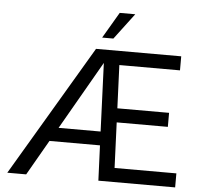

<svg xmlns="http://www.w3.org/2000/svg" viewBox="-61 -1002 1126 1065"><g transform="rotate(5 502.5 -469.0)"><path d="M953.1 -78.1V0H525.6L517.4 -196H236.2L123.6 0H18.5L448.9 -727.3H923.3V-649.1H585.6L595.5 -409.1H883.5V-331H598.7L609 -78.1ZM280.2 -272.7H514.2L498.9 -653.4ZM477.3 -792.6 562.5 -937.5H649.1L539.8 -792.6Z"/></g></svg>

Font: Inter UI
Style: Regular
Weight: 400
Designer: Rasmus Andersson
Foundry: rsms
Version: Version 2.2